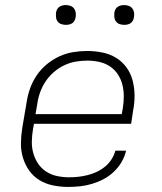

<svg xmlns="http://www.w3.org/2000/svg" viewBox="-20 -729 640 757"><path d="M249 8Q218 8 189 2Q160 -4 136 -18.5Q112 -33 95.5 -56Q79 -79 70.5 -107Q62 -135 62.5 -165Q63 -195 68 -226L85 -326Q89 -353 98.5 -380Q108 -407 124.5 -431.5Q141 -456 164.5 -475.5Q188 -495 214.5 -507Q241 -519 268.5 -523.5Q296 -528 324 -528Q354 -528 383.5 -522Q413 -516 437 -501.5Q461 -487 478 -464Q495 -441 502.5 -413Q510 -385 510.5 -355Q511 -325 505 -294L497 -241H114L110 -219Q106 -195 105.5 -171Q105 -147 111.5 -124.5Q118 -102 130.5 -83.5Q143 -65 162 -52.5Q181 -40 204.5 -35Q228 -30 253 -30Q271 -30 289 -32Q307 -34 325 -38.5Q343 -43 360.5 -51Q378 -59 393.5 -71.5Q409 -84 419.5 -100.5Q430 -117 435 -135H477Q472 -112 459.5 -90.5Q447 -69 428.5 -51.5Q410 -34 388 -22.5Q366 -11 342.5 -4Q319 3 295.5 5.5Q272 8 249 8ZM120 -279H460L464 -301Q468 -325 468 -349Q468 -373 462.5 -395Q457 -417 444.5 -436Q432 -455 413 -467.5Q394 -480 371 -485Q348 -490 324 -490Q301 -490 278 -486Q255 -482 233 -471.5Q211 -461 192 -444.5Q173 -428 159.5 -407.5Q146 -387 138 -364.5Q130 -342 127 -319ZM470 -631Q460 -631 451.5 -634Q443 -637 437.5 -644Q432 -651 431 -660.5Q430 -670 431 -680Q432 -686 435 -692Q438 -698 444 -702Q450 -706 456.5 -707.5Q463 -709 469 -709Q479 -709 487.5 -706Q496 -703 501.5 -696Q507 -689 508.5 -679.5Q510 -670 508 -660Q507 -654 504 -648Q501 -642 495.5 -638Q490 -634 483 -632.5Q476 -631 470 -631ZM240 -631Q230 -631 221.5 -634Q213 -637 207.5 -644Q202 -651 201 -660.5Q200 -670 201 -680Q202 -686 205 -692Q208 -698 214 -702Q220 -706 226.5 -707.5Q233 -709 239 -709Q249 -709 257.5 -706Q266 -703 271.5 -696Q277 -689 278.5 -679.5Q280 -670 278 -660Q277 -654 274 -648Q271 -642 265.5 -638Q260 -634 253 -632.5Q246 -631 240 -631Z"/></svg>

Font: Iosevka XLt Ex Obl
Style: Regular
Weight: 200
Width: 7
Italic angle: -9°
Monospace: yes
Designer: Belleve Invis
Foundry: Belleve Invis
Version: Version 32.5.0; ttfautohint (v1.8.4)